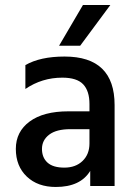

<svg xmlns="http://www.w3.org/2000/svg" viewBox="-20 -740 539 764"><path d="M299 -558H215L310 -720H419ZM202 4Q130 4 86.5 -37.5Q43 -79 43 -147.5Q43 -216 98 -256.5Q153 -297 252 -297H336V-326Q336 -378 311 -404.5Q286 -431 228 -431Q147 -431 81 -386V-481Q140 -515 237 -515Q436 -515 436 -322V0H339V-60Q300 4 202 4ZM336 -169V-226H260Q204 -226 175.5 -204Q147 -182 147 -147.5Q147 -113 169 -93Q191 -73 236 -73Q281 -73 308.5 -99.5Q336 -126 336 -169Z"/></svg>

Font: Hind Colombo Medium
Style: Regular
Weight: 500
Designer: Jyotish Sonowal, Aditi Pimprikar
Foundry: Indian Type Foundry
Version: Version 1.000;PS 1.0;hotconv 1.0.86;makeotf.lib2.5.63406; tt